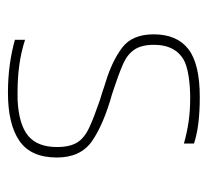

<svg xmlns="http://www.w3.org/2000/svg" viewBox="-40 -494 545 505"><g transform="rotate(90 232.5 -241.5)"><path d="M394.3 -118.6Q394.3 -181.1 350.9 -211.2Q307.4 -241.3 227.5 -263.8Q171.4 -282.2 146.8 -293.4Q122.2 -304.7 110.1 -323.1Q97.9 -341.5 97.9 -374.1Q97.9 -422.3 127.8 -445.8Q140.6 -456.8 166.8 -462.5Q193 -468.3 229.8 -469.2Q234.8 -469.2 239.9 -469.2Q270.7 -469.2 299.9 -465.1Q329 -460.9 357.5 -452.7V-479.3Q331.8 -487.6 301.7 -491Q271.6 -494.5 235.8 -494.5Q148 -494.5 109.1 -464.4Q70.3 -434.3 70.3 -373.2Q70.3 -316.6 105.5 -290.2Q140.6 -263.8 194.9 -247.2Q211.4 -242.2 219.7 -239Q227.5 -236.2 242.2 -232.1Q290 -215.5 307.4 -207.3Q339.2 -194.4 352.9 -174.9Q366.7 -155.3 366.7 -118.6Q366.7 -67.6 337.1 -43Q307.4 -18.4 242.2 -15.2Q231.6 -15.2 220.6 -15.2Q184.7 -15.2 151 -19.8Q117.2 -24.4 84.6 -34.9V-8.3Q113.1 0 148.9 5.1Q184.7 10.1 223.8 10.1Q306.5 10.1 350.4 -20Q394.3 -50.1 394.3 -118.6Z"/></g></svg>

Font: Arad-FD-VF Thin
Style: Regular
Weight: 100
Designer: Mohammad Darvishi
Version: Version 1.010;September 21, 2024;FontCreator 15.0.0.2992 64-